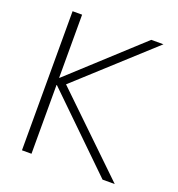

<svg xmlns="http://www.w3.org/2000/svg" viewBox="-132 -838 877 947"><g transform="rotate(20 306.5 -365.0)"><path d="M138 -730V-399H140L501 -730H565L181 -380L575 0H511L140 -361H138V0H88V-730Z"/></g></svg>

Font: Mplus 1p Light
Style: Regular
Weight: 300
Version: Version 1.061